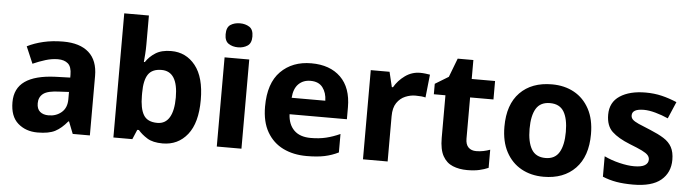

<svg xmlns="http://www.w3.org/2000/svg" viewBox="-47 -961 4217 1171"><g transform="rotate(5 2061.0 -375.5)"><path d="M317 -556Q419 -556 473.5 -507.5Q528 -459 528 -364V0H423L394 -74H390Q354 -30 315.5 -10Q277 10 208 10Q136 10 88 -32Q40 -74 40 -161Q40 -246 102 -289.5Q164 -333 287 -338L378 -341V-358Q378 -407 355.5 -426.5Q333 -446 294 -446Q257 -446 218 -434Q179 -422 141 -405L97 -508Q140 -530 195.5 -543Q251 -556 317 -556ZM321 -250Q249 -248 221.5 -227Q194 -206 194 -168Q194 -133 213.5 -116.5Q233 -100 266 -100Q313 -100 345.5 -128Q378 -156 378 -208V-253Z M823 -583Q823 -552 821 -524Q819 -496 817 -475H823Q845 -509 882 -532.5Q919 -556 978 -556Q1069 -556 1126 -484.5Q1183 -413 1183 -274Q1183 -134 1125.5 -62Q1068 10 974 10Q914 10 879.5 -11.5Q845 -33 823 -59H813L788 0H672V-760H823ZM929 -436Q872 -436 847.5 -400Q823 -364 823 -287V-269Q823 -191 846.5 -151.5Q870 -112 931 -112Q980 -112 1005 -154Q1030 -196 1030 -276Q1030 -436 929 -436Z M1381 -761Q1414 -761 1438.5 -745.5Q1463 -730 1463 -687Q1463 -646 1438.5 -630Q1414 -614 1381 -614Q1347 -614 1323 -630Q1299 -646 1299 -687Q1299 -730 1323 -745.5Q1347 -761 1381 -761ZM1456 -546V0H1305V-546Z M1836 -556Q1950 -556 2015.5 -492Q2081 -428 2081 -308V-235H1730Q1733 -173 1768.5 -137.5Q1804 -102 1871 -102Q1922 -102 1964 -112Q2006 -122 2050 -142V-29Q2010 -9 1965 0.5Q1920 10 1855 10Q1774 10 1711.5 -20.5Q1649 -51 1613 -113Q1577 -175 1577 -269Q1577 -412 1648.5 -484Q1720 -556 1836 -556ZM1840 -449Q1795 -449 1766.5 -420.5Q1738 -392 1734 -336H1940Q1939 -385 1914.5 -417Q1890 -449 1840 -449Z M2502 -556Q2517 -556 2534 -554Q2551 -552 2562 -550L2547 -409Q2536 -412 2521 -413.5Q2506 -415 2485 -415Q2454 -415 2423 -402Q2392 -389 2371.5 -359Q2351 -329 2351 -277V0H2200V-546H2315L2337 -454H2344Q2368 -496 2409.5 -526Q2451 -556 2502 -556Z M2883 -110Q2906 -110 2927.5 -114.5Q2949 -119 2968 -126V-15Q2943 -4 2912 3Q2881 10 2838 10Q2789 10 2750 -6Q2711 -22 2689 -61.5Q2667 -101 2667 -172V-433H2596V-497L2678 -547L2722 -662H2818V-546H2961V-433H2818V-181Q2818 -145 2835.5 -127.5Q2853 -110 2883 -110Z M3572 -274Q3572 -138 3500.5 -64Q3429 10 3306 10Q3229 10 3169.5 -23Q3110 -56 3076 -119.5Q3042 -183 3042 -274Q3042 -410 3113.5 -483Q3185 -556 3309 -556Q3386 -556 3445 -523.5Q3504 -491 3538 -428Q3572 -365 3572 -274ZM3196 -274Q3196 -194 3222 -149.5Q3248 -105 3308 -105Q3366 -105 3392 -149.5Q3418 -194 3418 -274Q3418 -355 3392 -398Q3366 -441 3307 -441Q3248 -441 3222 -398Q3196 -355 3196 -274Z M4080 -161Q4080 -83 4024.5 -36.5Q3969 10 3854 10Q3796 10 3752 2.5Q3708 -5 3667 -22V-147Q3711 -126 3761.5 -114Q3812 -102 3850 -102Q3896 -102 3916.5 -115Q3937 -128 3937 -150Q3937 -165 3926.5 -177Q3916 -189 3889.5 -202Q3863 -215 3814 -234Q3741 -263 3703.5 -298.5Q3666 -334 3666 -402Q3666 -478 3725.5 -517Q3785 -556 3883 -556Q3935 -556 3981 -545Q4027 -534 4074 -514L4030 -411Q3992 -428 3952 -439Q3912 -450 3881 -450Q3809 -450 3809 -410Q3809 -395 3819.5 -384.5Q3830 -374 3856.5 -362Q3883 -350 3931 -331Q3980 -311 4013.5 -290Q4047 -269 4063.5 -238.5Q4080 -208 4080 -161Z"/></g></svg>

Font: Noto Sans Georgian Bold
Style: Regular
Weight: 700
Designer: Monotype Design Team, Akaki Razmadze
Foundry: Google LLC
Version: Version 2.005; ttfautohint (v1.8.4.7-5d5b)